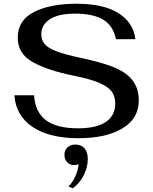

<svg xmlns="http://www.w3.org/2000/svg" viewBox="-20 -730 821 1028"><path d="M57 -220H162Q169 -128 227 -85.5Q285 -43 398 -43Q496 -43 546.5 -77Q597 -111 597 -176Q597 -214 578 -240Q559 -266 511 -286.5Q463 -307 374 -325Q234 -353 154.5 -398Q75 -443 75 -528Q75 -622 162.5 -666Q250 -710 389 -710Q535 -710 614.5 -659.5Q694 -609 705 -520H601Q586 -593 532 -625Q478 -657 382 -657Q293 -657 247 -627Q201 -597 201 -547Q201 -517 218 -495.5Q235 -474 281 -456Q327 -438 412 -420Q521 -397 587 -371Q653 -345 688 -302Q723 -259 723 -191Q723 -96 636 -43Q549 10 400 10Q245 10 155 -50Q65 -110 57 -220ZM346 268Q367 250 383 214.5Q399 179 401 149Q389 154 377 154Q354 154 339.5 138.5Q325 123 325 98Q325 75 341 59.5Q357 44 382 44Q415 44 432.5 64Q450 84 450 122Q450 167 427 211Q404 255 369 278Z"/></svg>

Font: Fahkwang Medium
Style: Regular
Weight: 500
Version: Version 1.000; ttfautohint (v1.6)